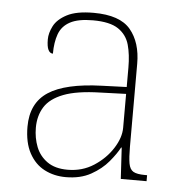

<svg xmlns="http://www.w3.org/2000/svg" viewBox="-45 -585 606 638"><g transform="rotate(5 258.5 -266.0)"><path d="M197 10Q158 10 126 -6.5Q94 -23 75 -58Q56 -93 56 -146Q56 -225 112.5 -262Q169 -299 290 -303L373 -306V-371Q373 -414 364 -446.5Q355 -479 327 -498Q299 -517 242 -517Q193 -517 166 -502.5Q139 -488 129 -460.5Q119 -433 119 -395Q109 -395 103.5 -406Q98 -417 98 -441Q98 -462 110 -485.5Q122 -509 153.5 -525.5Q185 -542 242 -542Q330 -542 365.5 -499.5Q401 -457 401 -386V-110Q401 -73 404.5 -53.5Q408 -34 420 -27Q432 -20 459 -20H466V0H380L374 -104H372Q361 -83 338.5 -56Q316 -29 281 -9.5Q246 10 197 10ZM201 -15Q250 -15 288.5 -40Q327 -65 350 -101Q373 -137 373 -170V-283L287 -280Q209 -278 165 -261Q121 -244 102.5 -214.5Q84 -185 84 -145Q84 -111 95.5 -81.5Q107 -52 133 -33.5Q159 -15 201 -15Z"/></g></svg>

Font: Noto Serif Tibetan Thin
Style: Regular
Weight: 250
Version: Version 2.103